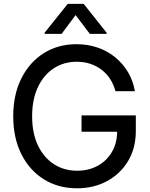

<svg xmlns="http://www.w3.org/2000/svg" viewBox="-20 -968 778 998"><path d="M380.4 10.7Q282.7 10.7 208 -35.9Q133.3 -82.5 91.1 -166.7Q48.8 -251 48.8 -363.3Q48.8 -476.6 91.3 -561Q133.8 -645.5 208 -691.9Q282.2 -738.3 377.9 -738.3Q436.5 -738.3 487.5 -720.7Q538.6 -703.1 578.6 -670.4Q618.7 -637.7 645.3 -593Q671.9 -548.3 681.2 -494.1H580.1Q570.8 -528.8 552.7 -556.9Q534.7 -585 508.3 -605.2Q481.9 -625.5 449.5 -636.2Q417 -647 378.4 -647Q311.5 -647 259 -612.5Q206.5 -578.1 176.8 -514.6Q147 -451.2 147 -363.3Q147 -275.9 177 -212.6Q207 -149.4 259.8 -115Q312.5 -80.6 380.9 -80.6Q440.9 -80.6 487.8 -106.2Q534.7 -131.8 561.8 -178.2Q588.9 -224.6 588.9 -286.6L617.7 -283.2H403.8V-368.2H686V-287.1Q686 -198.7 646.2 -131.8Q606.4 -64.9 537.4 -27.1Q468.3 10.7 380.4 10.7ZM446.8 -792 373 -889.6 300.3 -792H211.9V-797.9L332 -947.8H415L534.2 -797.9V-792Z"/></svg>

Font: Inter Cardless Tabular
Style: Regular
Weight: 400
Designer: Rasmus Andersson
Foundry: rsms
Version: Version 4.000;git-4fc901f